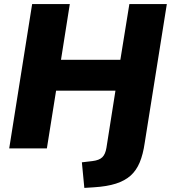

<svg xmlns="http://www.w3.org/2000/svg" viewBox="-20 -725 835 938"><path d="M392 193 380 68 431 62Q465 58 480 43Q495 28 500 -3L544 -282H254L209 0H25L137 -705H321L278 -433H568L612 -705H795L687 -27Q679 29 662.5 68.5Q646 108 618 133Q590 158 546.5 172Q503 186 439 190Z"/></svg>

Font: Nunito Sans 12pt Black
Style: Italic
Weight: 900
Italic angle: -9°
Designer: Vernon Adams
Foundry: Vernon Adams
Version: Version 3.101;gftools[0.9.27]